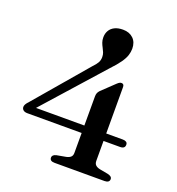

<svg xmlns="http://www.w3.org/2000/svg" viewBox="-131 -826 856 931"><g transform="rotate(20 297.0 -360.0)"><path d="M328 -369.5Q328 -379.5 330.8 -386.8Q333.5 -394 340 -401L405 -463Q412.5 -470 417.2 -472.5Q422 -475 427 -475Q433.5 -475 437 -471Q440.5 -467 440.5 -459L441 -78.5Q441 -64 449 -56.5Q457 -49 471.5 -46L514.5 -38Q525.5 -35.5 531.2 -30.8Q537 -26 537 -18.5Q537 -10 530.8 -5Q524.5 0 511.5 0H254Q229 0 229 -18.5Q229 -33 250.5 -38L297.5 -46.5Q312 -49.5 320 -56.8Q328 -64 328 -78ZM265.5 -502.5Q282 -519.5 289 -532Q296 -544.5 296 -561Q296 -573.5 291.8 -584.2Q287.5 -595 282 -605Q276.5 -615 272.2 -626.8Q268 -638.5 268 -653Q268 -672.5 276.8 -687.8Q285.5 -703 302.8 -711.8Q320 -720.5 346 -720.5Q379 -720.5 399 -701.2Q419 -682 419 -648.5Q419 -632 413.5 -614.5Q408 -597 392.5 -574.8Q377 -552.5 347.5 -521.5L61.5 -200.5L55 -219.5H526.5Q537.5 -219.5 544.2 -215.2Q551 -211 551 -201Q551 -181 526 -181H47.5Q34 -181 26.5 -187.2Q19 -193.5 19 -203.5Q19 -210 23 -217.2Q27 -224.5 37.5 -235.5Z"/></g></svg>

Font: Fraunces Wonky
Style: Regular
Weight: 400
Version: Version 1.000;[b76b70a41]